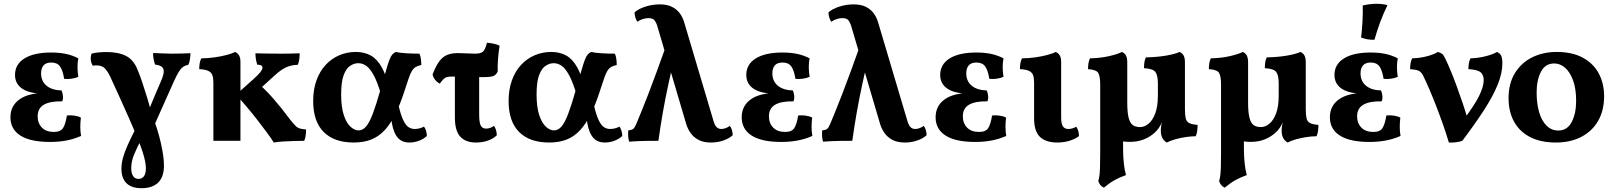

<svg xmlns="http://www.w3.org/2000/svg" viewBox="-20 -740 8485 1009"><path d="M243 6Q139.7 6 87.3 -27.6Q34.8 -61.1 34.8 -123.6Q34.8 -183.5 82.2 -217.7Q129.7 -251.9 222.8 -251.9V-246.9Q138.6 -246.9 98.8 -272.6Q58.9 -298.4 58.9 -346.3Q58.9 -402 108.7 -433Q158.4 -464 249.4 -464Q291.2 -464 325.3 -457Q359.4 -450 391.6 -433.5Q387 -410 387.3 -386Q387.6 -361.9 391.6 -336.3Q376.5 -329.2 355.9 -326.4Q335.4 -323.6 317.1 -325.6Q310.3 -369.4 295.7 -390.4Q281.1 -411.4 249.8 -411.4Q221.6 -411.4 208.7 -396.2Q195.9 -381.1 195.9 -354.9Q195.9 -313.6 224.3 -289.9Q252.6 -266.1 303.4 -264.7Q309.5 -251.4 310.8 -235.5Q312.1 -219.6 307 -207.5Q242 -208.5 209.9 -189.4Q177.9 -170.3 177.9 -128.7Q177.9 -92.4 200.2 -69.5Q222.6 -46.6 263.2 -46.6Q297.8 -46.6 311 -66.5Q324.1 -86.3 331.6 -133.2Q349.8 -135.2 370.4 -132.4Q391 -129.7 405.1 -122Q402 -96.6 402 -72.5Q402 -48.5 406.1 -25.5Q368.3 -9 328.2 -1.5Q288.1 6 243 6Z M723.2 249Q671.1 249 644.6 222.6Q618.1 196.3 618.1 146.7Q618.1 118.6 626.5 88.4Q634.8 58.2 651.8 20.5Q668.9 -17.2 694.3 -67.1L723.2 -8.8Q699.2 36.4 684.4 72.8Q669.6 109.2 669.6 143.2Q669.6 169.6 679.1 184.8Q688.5 200.1 708.5 200.1Q726 200.1 736.3 186.3Q746.6 172.6 746.6 143.6Q746.6 128.5 742.6 107.6Q738.6 86.8 728.9 56.6Q719.2 26.5 701.8 -15.5Q678.2 -73.3 653.6 -128.8Q629 -184.3 605.1 -236.8Q581.3 -289.2 559.4 -336.7Q539.4 -378.9 519.1 -389.4Q498.9 -399.8 467.6 -394.8Q457.9 -410.2 456.9 -427.5Q455.9 -444.8 461.5 -458.5Q478.3 -462.5 497.5 -464.5Q516.8 -466.5 540.5 -466.5Q603 -466.5 643.5 -445.5Q684 -424.5 705 -368.3Q717.1 -339.7 729.4 -302Q741.8 -264.4 754.1 -224.1Q766.4 -183.8 775.8 -145.6Q809.6 -59.7 825.6 12.6Q841.7 84.9 841.7 129.3Q841.7 189.6 811.4 219.3Q781.1 249 723.2 249ZM782.8 -63.6 751.4 -131.9Q763.4 -163.9 774.1 -190.8Q784.8 -217.8 797.2 -246.5Q809.6 -275.3 825 -310.9Q846.8 -359.7 838.1 -378.5Q829.4 -397.2 795 -400.7Q790.6 -412.8 787.3 -429.6Q784 -446.3 784.6 -461.5Q804.6 -460.5 829.6 -459.5Q854.6 -458.5 881.7 -458Q908.9 -458 934.9 -458.7Q960.9 -459.5 981 -460.5Q980.5 -444.3 978 -427.3Q975.4 -410.3 969.4 -399.2Q952.9 -396.2 941.1 -387.5Q929.3 -378.9 918.9 -361.6Q908.5 -344.3 894.7 -314.2Z M1554.8 -460Q1554.8 -443.7 1552.8 -428.8Q1550.8 -413.9 1545.2 -399.7Q1521 -398.7 1501.5 -392.9Q1481.9 -387.2 1462.5 -374.7Q1443 -362.2 1418.5 -339.2L1332.6 -260.7L1325.5 -312.7Q1373.1 -271 1415.3 -223.1Q1457.5 -175.1 1503.3 -113.3Q1521.6 -90 1532.7 -79.1Q1543.8 -68.2 1555.9 -64.7Q1568.1 -61.2 1588.5 -59.7Q1588.5 -43.6 1586.4 -28.2Q1584.4 -12.7 1578.8 0Q1554.2 0 1525.4 1Q1496.6 2 1468.7 3.5Q1440.9 5 1418.9 9Q1405.9 -12 1383.2 -42.7Q1360.6 -73.3 1332.9 -109Q1305.2 -144.6 1276 -179.4Q1246.8 -214.1 1220.8 -242.8L1310.1 -322.5Q1338.3 -347.7 1348.9 -361.7Q1359.5 -375.8 1359.5 -383.7Q1359.5 -391.7 1353.3 -395.7Q1347.1 -399.7 1332 -400.2Q1326.9 -415.4 1324.7 -430.1Q1322.4 -444.8 1322.4 -460Q1339.2 -459.5 1362.4 -459Q1385.6 -458.5 1411.5 -458.3Q1437.4 -458 1460.8 -458Q1483.6 -458 1507.8 -458.5Q1532 -459 1554.8 -460ZM1243.6 -295V0H1101.4V-295ZM1214.8 -467Q1228 -461.9 1235.8 -449.5Q1243.6 -437.1 1243.6 -414.5V-276.5H1101.4V-306.2Q1101.4 -329.7 1096.1 -344.7Q1090.8 -359.6 1074.8 -367.4Q1058.8 -375.1 1026.9 -376.7Q1026.9 -391.9 1029.2 -406.6Q1031.4 -421.3 1038 -433.5Q1071.3 -433.5 1106.9 -438.5Q1142.5 -443.5 1171.6 -451.3Q1200.7 -459 1214.8 -467Z M1838.8 9Q1736.2 9 1681 -46.4Q1625.8 -101.7 1625.8 -209.1Q1625.8 -269.4 1643 -317.2Q1660.1 -365 1690.8 -398.4Q1721.5 -431.7 1762.4 -449.4Q1803.2 -467 1850.1 -467Q1894.4 -467 1928.3 -448.4Q1962.2 -429.7 1986.7 -385.6Q2011.2 -341.6 2027.9 -264.2L1983.2 -241.5Q1964.2 -306.9 1944.7 -343.2Q1925.2 -379.6 1905.3 -393.7Q1885.4 -407.9 1862.6 -407.9Q1841.8 -407.9 1820.7 -394.5Q1799.6 -381.1 1786.2 -345.5Q1772.8 -310 1772.8 -243.7Q1772.8 -178.3 1786.4 -136.3Q1800 -94.4 1821.4 -74.5Q1842.7 -54.7 1864.3 -54.7Q1886.4 -54.7 1903.9 -75.3Q1921.5 -95.9 1938.9 -141.8Q1956.3 -187.6 1977.7 -262.9Q1996.5 -326.8 2007.4 -365.3Q2018.2 -403.8 2025.9 -424Q2033.6 -444.3 2041.1 -453.1Q2048.7 -461.9 2059.7 -467Q2080.5 -462 2115.3 -460Q2150.2 -458 2184.3 -458Q2190 -445.8 2192 -430.1Q2194 -414.4 2194 -398.3Q2176.1 -394.7 2164.7 -388Q2153.2 -381.2 2144.5 -366.9Q2135.8 -352.6 2127.2 -327Q2118.5 -301.4 2105.2 -260.3Q2082.2 -189.6 2057 -138.9Q2031.8 -88.3 2001.2 -55.5Q1970.6 -22.6 1931.2 -6.8Q1891.8 9 1838.8 9ZM2131.9 9Q2085.3 9 2062.9 -26.2Q2040.5 -61.5 2036.3 -120.1L2072.8 -194Q2085.3 -137.2 2099 -108.9Q2112.7 -80.5 2127.7 -71.4Q2142.7 -62.2 2158.6 -62.2Q2185.7 -62.2 2208.2 -74.7Q2222.2 -56 2223.2 -25.5Q2206.5 -9.5 2181.7 -0.2Q2156.9 9 2131.9 9Z M2291.4 -300.6Q2276.1 -307.9 2266 -321.4Q2255.8 -334.9 2253.4 -349.3Q2270.1 -392.5 2287.9 -416.8Q2305.7 -441.1 2329 -451Q2352.3 -461 2385.1 -461Q2408.1 -461 2432.7 -459.5Q2457.3 -458 2476.7 -458Q2507 -458 2518.5 -468.9Q2530.1 -479.9 2539.1 -515.3Q2556.3 -514.3 2575.1 -510.2Q2593.9 -506.2 2605.5 -499.6Q2599.5 -464.2 2597.1 -428.4Q2594.6 -392.5 2595.7 -365.5Q2588.5 -347.1 2573.7 -340.8Q2558.8 -334.6 2516.4 -334.6Q2491.9 -334.6 2462.1 -335.6Q2432.2 -336.6 2404.4 -337.1Q2376.6 -337.6 2355.6 -337.6Q2339 -337.6 2329.2 -335.1Q2319.4 -332.6 2311.4 -324.9Q2303.4 -317.1 2291.4 -300.6ZM2481.8 9Q2426.9 9 2398.7 -21.9Q2370.5 -52.8 2370.5 -123V-356H2498.1V-139.3Q2498.1 -94.6 2506.8 -79.4Q2515.4 -64.2 2534.3 -64.2Q2556.3 -64.2 2575.8 -78.5Q2589.9 -59.8 2590.8 -29.3Q2575.2 -12.9 2546.1 -1.9Q2516.9 9 2481.8 9Z M2865.8 9Q2763.2 9 2708 -46.4Q2652.8 -101.7 2652.8 -209.1Q2652.8 -269.4 2670 -317.2Q2687.1 -365 2717.8 -398.4Q2748.5 -431.7 2789.4 -449.4Q2830.2 -467 2877.1 -467Q2921.4 -467 2955.3 -448.4Q2989.2 -429.7 3013.7 -385.6Q3038.2 -341.6 3054.9 -264.2L3010.2 -241.5Q2991.2 -306.9 2971.7 -343.2Q2952.2 -379.6 2932.3 -393.7Q2912.4 -407.9 2889.6 -407.9Q2868.8 -407.9 2847.7 -394.5Q2826.6 -381.1 2813.2 -345.5Q2799.8 -310 2799.8 -243.7Q2799.8 -178.3 2813.4 -136.3Q2827 -94.4 2848.4 -74.5Q2869.7 -54.7 2891.3 -54.7Q2913.4 -54.7 2930.9 -75.3Q2948.5 -95.9 2965.9 -141.8Q2983.3 -187.6 3004.7 -262.9Q3023.5 -326.8 3034.4 -365.3Q3045.2 -403.8 3052.9 -424Q3060.6 -444.3 3068.1 -453.1Q3075.7 -461.9 3086.7 -467Q3107.5 -462 3142.3 -460Q3177.2 -458 3211.3 -458Q3217 -445.8 3219 -430.1Q3221 -414.4 3221 -398.3Q3203.1 -394.7 3191.7 -388Q3180.2 -381.2 3171.5 -366.9Q3162.8 -352.6 3154.2 -327Q3145.5 -301.4 3132.2 -260.3Q3109.2 -189.6 3084 -138.9Q3058.8 -88.3 3028.2 -55.5Q2997.6 -22.6 2958.2 -6.8Q2918.8 9 2865.8 9ZM3158.9 9Q3112.3 9 3089.9 -26.2Q3067.5 -61.5 3063.3 -120.1L3099.8 -194Q3112.3 -137.2 3126 -108.9Q3139.7 -80.5 3154.7 -71.4Q3169.7 -62.2 3185.6 -62.2Q3212.7 -62.2 3235.2 -74.7Q3249.2 -56 3250.2 -25.5Q3233.5 -9.5 3208.7 -0.2Q3183.9 9 3158.9 9Z M3716.4 9Q3676.7 9 3650.4 -5.1Q3624.1 -19.3 3608.9 -41.5Q3593.6 -63.8 3586.5 -87.2L3433.3 -606.2Q3429.8 -618.1 3421.1 -631.4Q3412.4 -644.8 3387.6 -644.8Q3375.1 -644.8 3359.4 -640.3Q3343.6 -635.9 3329.6 -625.6Q3322.6 -635.1 3318.9 -648.3Q3315.1 -661.5 3314.6 -674.7Q3334.2 -693.2 3371.4 -705.1Q3408.6 -717 3446.8 -717Q3484.5 -717 3510.2 -704.6Q3535.9 -692.2 3552 -670.7Q3568 -649.2 3576 -621.3L3730.3 -101.9Q3732.3 -95.4 3736.3 -85.9Q3740.3 -76.5 3748.7 -69.4Q3757.2 -62.2 3771.6 -62.2Q3780.1 -62.2 3791 -65.7Q3802 -69.1 3815.5 -78.4Q3830 -59.3 3830.5 -29.3Q3811.3 -11.8 3780.7 -1.4Q3750.1 9 3716.4 9ZM3286.5 4.5Q3281.9 -9.7 3281.1 -25.4Q3280.4 -41 3282 -55.2Q3302.1 -56.7 3309.4 -64Q3316.7 -71.3 3325.1 -91.7Q3333.7 -111.8 3348.8 -149.2Q3364 -186.6 3384.8 -239.9Q3405.5 -293.3 3430.3 -360.9Q3455.1 -428.5 3483.6 -508.6L3529 -458.2Q3507.9 -368.8 3492.2 -296Q3476.5 -223.1 3464.1 -153.1Q3451.6 -83 3440 0Q3412.2 0 3373.7 0.5Q3335.2 1 3286.5 4.5Z M4086 6Q3982.7 6 3930.3 -27.6Q3877.8 -61.1 3877.8 -123.6Q3877.8 -183.5 3925.2 -217.7Q3972.7 -251.9 4065.8 -251.9V-246.9Q3981.6 -246.9 3941.8 -272.6Q3901.9 -298.4 3901.9 -346.3Q3901.9 -402 3951.7 -433Q4001.4 -464 4092.4 -464Q4134.2 -464 4168.3 -457Q4202.4 -450 4234.6 -433.5Q4230 -410 4230.3 -386Q4230.6 -361.9 4234.6 -336.3Q4219.5 -329.2 4198.9 -326.4Q4178.4 -323.6 4160.1 -325.6Q4153.3 -369.4 4138.7 -390.4Q4124.1 -411.4 4092.8 -411.4Q4064.6 -411.4 4051.7 -396.2Q4038.9 -381.1 4038.9 -354.9Q4038.9 -313.6 4067.3 -289.9Q4095.6 -266.1 4146.4 -264.7Q4152.5 -251.4 4153.8 -235.5Q4155.1 -219.6 4150 -207.5Q4085 -208.5 4052.9 -189.4Q4020.9 -170.3 4020.9 -128.7Q4020.9 -92.4 4043.2 -69.5Q4065.6 -46.6 4106.2 -46.6Q4140.8 -46.6 4154 -66.5Q4167.1 -86.3 4174.6 -133.2Q4192.8 -135.2 4213.4 -132.4Q4234 -129.7 4248.1 -122Q4245 -96.6 4245 -72.5Q4245 -48.5 4249.1 -25.5Q4211.3 -9 4171.2 -1.5Q4131.1 6 4086 6Z M4735.4 9Q4695.7 9 4669.4 -5.1Q4643.1 -19.3 4627.9 -41.5Q4612.6 -63.8 4605.5 -87.2L4452.3 -606.2Q4448.8 -618.1 4440.1 -631.4Q4431.4 -644.8 4406.6 -644.8Q4394.1 -644.8 4378.4 -640.3Q4362.6 -635.9 4348.6 -625.6Q4341.6 -635.1 4337.9 -648.3Q4334.1 -661.5 4333.6 -674.7Q4353.2 -693.2 4390.4 -705.1Q4427.6 -717 4465.8 -717Q4503.5 -717 4529.2 -704.6Q4554.9 -692.2 4571 -670.7Q4587 -649.2 4595 -621.3L4749.3 -101.9Q4751.3 -95.4 4755.3 -85.9Q4759.3 -76.5 4767.7 -69.4Q4776.2 -62.2 4790.6 -62.2Q4799.1 -62.2 4810 -65.7Q4821 -69.1 4834.5 -78.4Q4849 -59.3 4849.5 -29.3Q4830.3 -11.8 4799.7 -1.4Q4769.1 9 4735.4 9ZM4305.5 4.5Q4300.9 -9.7 4300.1 -25.4Q4299.4 -41 4301 -55.2Q4321.1 -56.7 4328.4 -64Q4335.7 -71.3 4344.1 -91.7Q4352.7 -111.8 4367.8 -149.2Q4383 -186.6 4403.8 -239.9Q4424.5 -293.3 4449.3 -360.9Q4474.1 -428.5 4502.6 -508.6L4548 -458.2Q4526.9 -368.8 4511.2 -296Q4495.5 -223.1 4483.1 -153.1Q4470.6 -83 4459 0Q4431.2 0 4392.7 0.5Q4354.2 1 4305.5 4.5Z M5105 6Q5001.7 6 4949.3 -27.6Q4896.8 -61.1 4896.8 -123.6Q4896.8 -183.5 4944.2 -217.7Q4991.7 -251.9 5084.8 -251.9V-246.9Q5000.6 -246.9 4960.8 -272.6Q4920.9 -298.4 4920.9 -346.3Q4920.9 -402 4970.7 -433Q5020.4 -464 5111.4 -464Q5153.2 -464 5187.3 -457Q5221.4 -450 5253.6 -433.5Q5249 -410 5249.3 -386Q5249.6 -361.9 5253.6 -336.3Q5238.5 -329.2 5217.9 -326.4Q5197.4 -323.6 5179.1 -325.6Q5172.3 -369.4 5157.7 -390.4Q5143.1 -411.4 5111.8 -411.4Q5083.6 -411.4 5070.7 -396.2Q5057.9 -381.1 5057.9 -354.9Q5057.9 -313.6 5086.3 -289.9Q5114.6 -266.1 5165.4 -264.7Q5171.5 -251.4 5172.8 -235.5Q5174.1 -219.6 5169 -207.5Q5104 -208.5 5071.9 -189.4Q5039.9 -170.3 5039.9 -128.7Q5039.9 -92.4 5062.2 -69.5Q5084.6 -46.6 5125.2 -46.6Q5159.8 -46.6 5173 -66.5Q5186.1 -86.3 5193.6 -133.2Q5211.8 -135.2 5232.4 -132.4Q5253 -129.7 5267.1 -122Q5264 -96.6 5264 -72.5Q5264 -48.5 5268.1 -25.5Q5230.3 -9 5190.2 -1.5Q5150.1 6 5105 6Z M5535.6 9Q5476.1 9 5445.2 -20.6Q5414.4 -50.3 5414.4 -117.8V-306.2Q5414.4 -329.7 5409.1 -344.7Q5403.8 -359.6 5387.8 -367.4Q5371.8 -375.1 5339.9 -376.7Q5339.9 -391.9 5342.2 -406.6Q5344.4 -421.3 5351 -433.5Q5384.3 -433.5 5419.9 -438.5Q5455.5 -443.5 5484.6 -451.3Q5513.7 -459 5527.8 -467Q5541 -461.9 5548.8 -449.5Q5556.6 -437.1 5556.6 -414.5V-124.1Q5556.6 -89.5 5565.8 -75.9Q5575 -62.2 5594.5 -62.2Q5604 -62.2 5615 -65Q5626 -67.7 5635.4 -74.5Q5649.4 -55.9 5650.4 -25.3Q5634.3 -11.4 5603.5 -1.2Q5572.8 9 5535.6 9Z M5882 -107V40Q5882 84 5886.1 119.7Q5890.1 155.5 5897.1 180.1Q5862.1 192.8 5836.6 207Q5811.1 221.2 5781.2 246.2Q5769.5 241.1 5762.4 232Q5755.3 222.9 5751.8 211.6Q5755.9 197.2 5757.9 181.5Q5759.9 165.8 5760.8 139.7Q5761.8 113.6 5761.8 68.3V-190.4ZM6111.5 9Q6096.8 0.3 6088.5 -14.7Q6080.3 -29.6 6080.3 -53.6Q6080.3 -65.5 6082.3 -79.1Q6084.4 -92.6 6090 -113.3Q6095.6 -133.9 6104.9 -167.3H6207.1Q6207.1 -136 6211.1 -118.4Q6215.1 -100.8 6229.6 -93.3Q6244.1 -85.8 6273.6 -83.8Q6273.6 -69.1 6271.8 -53.7Q6270 -38.2 6263.9 -24.1Q6235.9 -23.6 6208.5 -19.3Q6181 -15 6156.2 -8Q6131.4 -1 6111.5 9ZM6064.9 -301.3Q6064.9 -343.6 6052.1 -361.3Q6039.4 -379.1 5992 -381.7Q5992 -396.9 5993.8 -411.4Q5995.5 -425.9 6002.1 -438.5Q6059.4 -439.5 6107.6 -447.7Q6155.8 -456 6178.8 -467Q6192 -461.9 6199.6 -449.3Q6207.1 -436.6 6207.1 -412.6V-133.5L6085.8 -97.6Q6073.2 -64.8 6046.5 -41.3Q6021.1 -18.9 5989.2 -6.7Q5957.4 5.6 5917.2 5.6Q5842 5.6 5801.9 -34Q5761.8 -73.5 5761.8 -177.7V-296.3Q5761.8 -338.6 5751.6 -356.3Q5741.3 -374.1 5697.9 -376.7Q5697.9 -391.9 5699.9 -406.4Q5702 -420.9 5708 -433.5Q5761.5 -434.5 5806.9 -444.7Q5852.3 -455 5875.8 -467Q5889 -461.9 5896.5 -449.3Q5904 -436.6 5904 -412.6V-200.2Q5904 -150.2 5911 -122.1Q5917.9 -93.9 5932.7 -83Q5947.5 -72.1 5971.6 -72.1Q5993.9 -72.1 6015.5 -89.6Q6037.1 -107.1 6051 -143.8Q6064.9 -180.5 6064.9 -237.4Z M6517 -107V40Q6517 84 6521.1 119.7Q6525.1 155.5 6532.1 180.1Q6497.1 192.8 6471.6 207Q6446.1 221.2 6416.2 246.2Q6404.5 241.1 6397.4 232Q6390.3 222.9 6386.8 211.6Q6390.9 197.2 6392.9 181.5Q6394.9 165.8 6395.8 139.7Q6396.8 113.6 6396.8 68.3V-190.4ZM6746.5 9Q6731.8 0.3 6723.5 -14.7Q6715.3 -29.6 6715.3 -53.6Q6715.3 -65.5 6717.3 -79.1Q6719.4 -92.6 6725 -113.3Q6730.6 -133.9 6739.9 -167.3H6842.1Q6842.1 -136 6846.1 -118.4Q6850.1 -100.8 6864.6 -93.3Q6879.1 -85.8 6908.6 -83.8Q6908.6 -69.1 6906.8 -53.7Q6905 -38.2 6898.9 -24.1Q6870.9 -23.6 6843.5 -19.3Q6816 -15 6791.2 -8Q6766.4 -1 6746.5 9ZM6699.9 -301.3Q6699.9 -343.6 6687.1 -361.3Q6674.4 -379.1 6627 -381.7Q6627 -396.9 6628.8 -411.4Q6630.5 -425.9 6637.1 -438.5Q6694.4 -439.5 6742.6 -447.7Q6790.8 -456 6813.8 -467Q6827 -461.9 6834.6 -449.3Q6842.1 -436.6 6842.1 -412.6V-133.5L6720.8 -97.6Q6708.2 -64.8 6681.5 -41.3Q6656.1 -18.9 6624.2 -6.7Q6592.4 5.6 6552.2 5.6Q6477 5.6 6436.9 -34Q6396.8 -73.5 6396.8 -177.7V-296.3Q6396.8 -338.6 6386.6 -356.3Q6376.3 -374.1 6332.9 -376.7Q6332.9 -391.9 6334.9 -406.4Q6337 -420.9 6343 -433.5Q6396.5 -434.5 6441.9 -444.7Q6487.3 -455 6510.8 -467Q6524 -461.9 6531.5 -449.3Q6539 -436.6 6539 -412.6V-200.2Q6539 -150.2 6546 -122.1Q6552.9 -93.9 6567.7 -83Q6582.5 -72.1 6606.6 -72.1Q6628.9 -72.1 6650.5 -89.6Q6672.1 -107.1 6686 -143.8Q6699.9 -180.5 6699.9 -237.4Z M7177 6Q7073.7 6 7021.3 -27.6Q6968.8 -61.1 6968.8 -123.6Q6968.8 -183.5 7016.2 -217.7Q7063.7 -251.9 7156.8 -251.9V-246.9Q7072.6 -246.9 7032.8 -272.6Q6992.9 -298.4 6992.9 -346.3Q6992.9 -402 7042.7 -433Q7092.4 -464 7183.4 -464Q7225.2 -464 7259.3 -457Q7293.4 -450 7325.6 -433.5Q7321 -410 7321.3 -386Q7321.6 -361.9 7325.6 -336.3Q7310.5 -329.2 7289.9 -326.4Q7269.4 -323.6 7251.1 -325.6Q7244.3 -369.4 7229.7 -390.4Q7215.1 -411.4 7183.8 -411.4Q7155.6 -411.4 7142.7 -396.2Q7129.9 -381.1 7129.9 -354.9Q7129.9 -313.6 7158.3 -289.9Q7186.6 -266.1 7237.4 -264.7Q7243.5 -251.4 7244.8 -235.5Q7246.1 -219.6 7241 -207.5Q7176 -208.5 7143.9 -189.4Q7111.9 -170.3 7111.9 -128.7Q7111.9 -92.4 7134.2 -69.5Q7156.6 -46.6 7197.2 -46.6Q7231.8 -46.6 7245 -66.5Q7258.1 -86.3 7265.6 -133.2Q7283.8 -135.2 7304.4 -132.4Q7325 -129.7 7339.1 -122Q7336 -96.6 7336 -72.5Q7336 -48.5 7340.1 -25.5Q7302.3 -9 7262.2 -1.5Q7222.1 6 7177 6ZM7203.1 -531Q7181.8 -530.5 7165.2 -533.6Q7148.6 -536.7 7132.8 -542.8Q7137.9 -583.5 7140.2 -628.5Q7142.5 -673.5 7141.4 -711.4Q7159.2 -715.4 7177.5 -717.7Q7195.7 -720 7213.5 -720Q7246.8 -720 7271.4 -713Q7249.8 -668.4 7233.2 -623.8Q7216.6 -579.3 7203.1 -531Z M7594.1 9Q7580.2 -37.3 7563.4 -85.4Q7546.6 -133.4 7528.5 -180Q7510.5 -226.6 7492.8 -268.2Q7475.1 -309.8 7458.8 -342.6Q7448.7 -362.7 7434.1 -368.7Q7419.4 -374.6 7390.4 -376.7Q7390.4 -391.9 7392.6 -406.6Q7394.9 -421.3 7401.5 -433.5Q7443.3 -434.5 7480.6 -444.7Q7518 -455 7536 -467Q7552.1 -462.5 7559.5 -456.2Q7566.8 -449.9 7575.9 -430.7Q7587.4 -407.7 7603.1 -369.7Q7618.8 -331.8 7635.5 -286.4Q7652.2 -241 7668.1 -193.8Q7684 -146.5 7695.3 -104.3H7666.4Q7729.8 -188 7753.5 -236.9Q7777.2 -285.7 7777.2 -319.1Q7777.2 -346.3 7760.9 -360.2Q7744.5 -374.1 7696.8 -376.7Q7696.8 -391.9 7699 -406.6Q7701.3 -421.3 7707.8 -433.5Q7748.8 -434.5 7788.2 -444.7Q7827.7 -455 7847.1 -467Q7862.3 -460.4 7868.8 -447.5Q7875.3 -434.6 7875.3 -408.1Q7875.3 -354.8 7850.2 -293.8Q7825 -232.8 7778.1 -160.5Q7731.2 -88.2 7664.7 0Q7652 5 7632.2 7.5Q7612.4 10 7594.1 9Z M8155.7 9Q8076.7 9 8021 -19.7Q7965.3 -48.4 7936.6 -100.9Q7907.8 -153.3 7907.8 -224.3Q7907.8 -301.2 7941 -355.4Q7974.1 -409.7 8031.4 -438.4Q8088.7 -467 8160.4 -467Q8242.4 -467 8297.8 -437Q8353.3 -407 8381.6 -354.5Q8409.9 -302.1 8409.9 -233.2Q8409.9 -160 8378.8 -105.4Q8347.7 -50.9 8290.7 -21Q8233.6 9 8155.7 9ZM8169.5 -54.1Q8215.9 -54.1 8239.4 -98.4Q8262.9 -142.7 8262.9 -210.2Q8262.9 -273.8 8246.8 -317.7Q8230.6 -361.6 8204.6 -384.1Q8178.5 -406.5 8147.8 -406.5Q8100.8 -406.5 8078 -362.9Q8055.3 -319.3 8055.3 -254.2Q8055.3 -195.5 8068.6 -150.1Q8082 -104.7 8107.8 -79.4Q8133.6 -54.1 8169.5 -54.1Z"/></svg>

Font: Vollkorn
Style: Regular
Weight: 400
Designer: Friedrich Althausen
Foundry: Friedrich Althausen
Version: Version 5.001